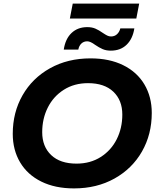

<svg xmlns="http://www.w3.org/2000/svg" viewBox="-20 -1037 884 1069"><path d="M51 -292Q51 -411 105.5 -506.5Q160 -602 258.5 -657Q357 -712 484 -712Q589 -712 666 -674Q743 -636 784 -567Q825 -498 825 -408Q825 -289 770.5 -193.5Q716 -98 617.5 -43Q519 12 392 12Q287 12 210 -26Q133 -64 92 -133Q51 -202 51 -292ZM661 -399Q661 -479 611 -526.5Q561 -574 470 -574Q393 -574 335 -537Q277 -500 246 -438Q215 -376 215 -301Q215 -221 265 -173.5Q315 -126 406 -126Q483 -126 541 -163Q599 -200 630 -262Q661 -324 661 -399ZM510 -787Q483 -807 466 -807Q446 -807 433 -794.5Q420 -782 416 -761H335Q344 -821 378.5 -853.5Q413 -886 466 -886Q492 -886 511.5 -877.5Q531 -869 552 -854Q567 -844 577 -839Q587 -834 598 -834Q618 -834 631.5 -846.5Q645 -859 650 -879H728Q719 -821 685 -788Q651 -755 597 -755Q571 -755 551.5 -763.5Q532 -772 510 -787ZM385 -1017H755L739 -934H369Z"/></svg>

Font: Idrija
Style: Bold Italic
Weight: 700
Italic angle: -11.3°
Designer: Julieta Ulanovsky
Foundry: Julieta Ulanovsky
Version: Version 7.200